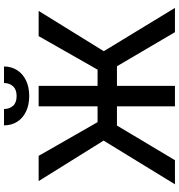

<svg xmlns="http://www.w3.org/2000/svg" viewBox="14 -942 927 996"><g transform="rotate(-90 478.0 -443.5)"><path d="M531.2 -401.4H615.2L789.1 -707H919.9L710.9 -369.1L935.5 0H809.6L632.8 -300.8H531.2V0H424.8V-300.8H325.2L145.5 0H20.5L247.1 -370.1L37.1 -707H168L342.8 -401.4H424.8V-707H531.2ZM478.5 -755.9Q432.6 -755.9 397.9 -772.5Q363.3 -789.1 344.7 -818.6Q326.2 -848.1 326.2 -886.7H411.1Q411.1 -858.4 427.5 -839.8Q443.8 -821.3 478.5 -821.3Q512.2 -821.3 529.1 -840.1Q545.9 -858.9 545.9 -886.7H631.8Q631.3 -848.1 612.5 -818.6Q593.8 -789.1 559.1 -772.5Q524.4 -755.9 478.5 -755.9Z"/></g></svg>

Font: Pretendard JP Medium
Style: Regular
Weight: 500
Designer: Base glyphs from Inter by Rasmus Andersson; Hangeul glyphs from Noto Sans CJK(Source Han Sans) by Jang Soo-young and Kan
Foundry: Kil Hyung-jin
Version: Version 1.309